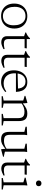

<svg xmlns="http://www.w3.org/2000/svg" viewBox="1333 -2093 770 3476"><g transform="rotate(90 1718.0 -355.0)"><path d="M270 -23Q319.5 -23 357.2 -44.5Q395 -66 416.5 -109.5Q438 -153 438 -219Q438 -285 418 -332.5Q398 -380 360.8 -405.8Q323.5 -431.5 271 -431.5Q221.5 -431.5 183.8 -410.2Q146 -389 124.8 -345.2Q103.5 -301.5 103.5 -235.5Q103.5 -170 123.5 -122.2Q143.5 -74.5 181 -48.8Q218.5 -23 270 -23ZM269 10Q203 10 152.2 -18.8Q101.5 -47.5 73 -100.2Q44.5 -153 44.5 -224.5Q44.5 -298.5 73.2 -352.2Q102 -406 153.2 -435.2Q204.5 -464.5 272 -464.5Q338.5 -464.5 389.2 -436Q440 -407.5 468.2 -354.8Q496.5 -302 496.5 -230Q496.5 -156 468 -102.2Q439.5 -48.5 388.2 -19.2Q337 10 269 10Z M687.5 -117Q687.5 -77 708 -58.2Q728.5 -39.5 774.5 -39.5Q793 -39.5 816.5 -43Q840 -46.5 868.5 -53.5V-32Q834 -16 812.5 -7.5Q791 1 775.5 3.8Q760 6.5 743 6.5Q713 6.5 688.2 -4.5Q663.5 -15.5 649.2 -38.2Q635 -61 635 -96V-406L567.5 -429.5V-441.5Q582.5 -447.5 595 -453.2Q607.5 -459 618.2 -465.8Q629 -472.5 638.2 -479.5Q647.5 -486.5 656 -495Q664.5 -503.5 672 -513H687.5V-438.5ZM660 -415.5 660.5 -454.5H856L851 -415.5Z M1025 -117Q1025 -77 1045.5 -58.2Q1066 -39.5 1112 -39.5Q1130.5 -39.5 1154 -43Q1177.5 -46.5 1206 -53.5V-32Q1171.5 -16 1150 -7.5Q1128.5 1 1113 3.8Q1097.5 6.5 1080.5 6.5Q1050.5 6.5 1025.8 -4.5Q1001 -15.5 986.8 -38.2Q972.5 -61 972.5 -96V-406L905 -429.5V-441.5Q920 -447.5 932.5 -453.2Q945 -459 955.8 -465.8Q966.5 -472.5 975.8 -479.5Q985 -486.5 993.5 -495Q1002 -503.5 1009.5 -513H1025V-438.5ZM997.5 -415.5 998 -454.5H1193.5L1188.5 -415.5Z M1465.5 -464.5Q1525 -464.5 1563.5 -439.5Q1602 -414.5 1621.8 -368.5Q1641.5 -322.5 1644 -258.5H1300.5L1299 -288.5L1607.5 -297L1585 -279Q1583 -327 1568.2 -361Q1553.5 -395 1526 -413.2Q1498.5 -431.5 1457.5 -431.5Q1412 -431.5 1378 -409.8Q1344 -388 1325.5 -344.8Q1307 -301.5 1307 -237.5Q1307 -172 1329.2 -127.2Q1351.5 -82.5 1393.5 -59.2Q1435.5 -36 1495 -36Q1521 -36 1544 -41Q1567 -46 1590.2 -56.8Q1613.5 -67.5 1638 -84.5L1644.5 -64.5Q1613.5 -38.5 1585.2 -22Q1557 -5.5 1528.5 2.2Q1500 10 1467 10Q1401.5 10 1353.5 -17.8Q1305.5 -45.5 1279.5 -97.5Q1253.5 -149.5 1253.5 -222Q1253.5 -292 1279.5 -346.8Q1305.5 -401.5 1353 -433Q1400.5 -464.5 1465.5 -464.5Z M1853 -378V-36L1931.5 -20.5V0H1722V-20.5L1800.5 -36V-390Q1792.5 -393.5 1771.2 -399.8Q1750 -406 1716 -415.5V-429.5L1837 -465H1845ZM2041 -20.5 2119 -36V-294Q2119 -338 2107.8 -364Q2096.5 -390 2070.8 -401.5Q2045 -413 2001 -413Q1965.5 -413 1926.8 -400.5Q1888 -388 1849.5 -359.5L1838 -371.5Q1873 -400.5 1899.5 -419Q1926 -437.5 1948.2 -447.2Q1970.5 -457 1991.2 -460.8Q2012 -464.5 2035 -464.5Q2108.5 -464.5 2140.2 -427.5Q2172 -390.5 2172 -311.5V-36L2251 -20.5V0H2041Z M2420.5 -153.5Q2420.5 -111 2430.8 -86.5Q2441 -62 2466.2 -52Q2491.5 -42 2535.5 -42Q2568.5 -42 2605 -53.5Q2641.5 -65 2678 -92L2688 -78.5Q2655 -51 2630 -33.5Q2605 -16 2584.2 -6.5Q2563.5 3 2544.2 6.5Q2525 10 2503 10Q2430.5 10 2399 -25.5Q2367.5 -61 2367.5 -136V-411L2275 -433V-455L2426.5 -462L2420.5 -412.5ZM2681 9 2673 -75V-411L2581 -433V-455L2732 -462L2726 -412.5V-59.5Q2730.5 -57.5 2742 -54.8Q2753.5 -52 2768 -48.8Q2782.5 -45.5 2795.8 -43Q2809 -40.5 2817 -39V-25L2690 9Z M2975.5 -117Q2975.5 -77 2996 -58.2Q3016.5 -39.5 3062.5 -39.5Q3081 -39.5 3104.5 -43Q3128 -46.5 3156.5 -53.5V-32Q3122 -16 3100.5 -7.5Q3079 1 3063.5 3.8Q3048 6.5 3031 6.5Q3001 6.5 2976.2 -4.5Q2951.5 -15.5 2937.2 -38.2Q2923 -61 2923 -96V-406L2855.5 -429.5V-441.5Q2870.5 -447.5 2883 -453.2Q2895.5 -459 2906.2 -465.8Q2917 -472.5 2926.2 -479.5Q2935.5 -486.5 2944 -495Q2952.5 -503.5 2960 -513H2975.5V-438.5ZM2948 -415.5 2948.5 -454.5H3144L3139 -415.5Z M3299.5 -621Q3276.5 -621 3262 -634.8Q3247.5 -648.5 3247.5 -671Q3247.5 -693.5 3262 -707Q3276.5 -720.5 3299.5 -720.5Q3323 -720.5 3337 -707Q3351 -693.5 3351 -671Q3351 -648.5 3337 -634.8Q3323 -621 3299.5 -621ZM3338 -464.5 3333.5 -399.5V-36L3411.5 -20.5V0H3202V-20.5L3280.5 -36V-392.5Q3275 -395 3260.8 -399.5Q3246.5 -404 3229.2 -409Q3212 -414 3196.5 -417.5V-434L3328.5 -464.5Z"/></g></svg>

Font: Newsreader Light
Style: Regular
Weight: 300
Designer: Hugues Gentile
Foundry: Production Type
Version: Version 1.003